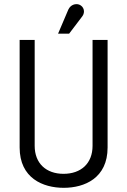

<svg xmlns="http://www.w3.org/2000/svg" viewBox="-20 -892 606 919"><path d="M423 -194C423 -110 368 -60 284 -60C201 -60 146 -110 146 -194V-701H74V-186C74 -39 186 7 285 7C384 7 495 -39 495 -186V-701H423ZM311 -731 374 -814C389 -834 382 -861 359 -870C342 -876 318 -870 307 -846L258 -731Z"/></svg>

Font: Advent Pro
Style: Medium
Weight: 500
Designer: Andreas Kalpakidis
Foundry: Andreas Kalpakidis
Version: Version 2.002 2008